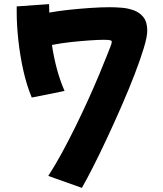

<svg xmlns="http://www.w3.org/2000/svg" viewBox="-20 -837 791 931"><path d="M377 74 214 16Q246 -33 279.5 -94.5Q313 -156 345.5 -222Q378 -288 407 -352Q436 -416 459.5 -472Q483 -528 499 -569Q509 -595 515.5 -611Q522 -627 522 -635Q522 -640 513.5 -642Q505 -644 482 -644Q455 -644 413 -641Q371 -638 324 -633Q277 -628 232 -619Q240 -563 255 -506Q270 -449 293 -396L134 -364Q109 -424 93 -496Q77 -568 69 -641.5Q61 -715 61 -778V-806L218 -817Q218 -796 219 -776Q263 -784 315 -789.5Q367 -795 418.5 -798.5Q470 -802 513 -802Q539 -802 570.5 -799.5Q602 -797 630 -786.5Q658 -776 676 -753Q694 -730 694 -688Q694 -659 677 -603Q660 -547 632 -474.5Q604 -402 569.5 -323Q535 -244 499.5 -168Q464 -92 432 -29Q400 34 377 74Z"/></svg>

Font: Mochiy Pop P One
Style: Regular
Weight: 400
Designer: FONTDASU
Foundry: FONTDASU / Google Inc. / Adobe
Version: Version 2.000